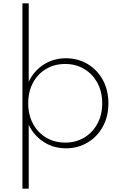

<svg xmlns="http://www.w3.org/2000/svg" viewBox="-20 -880 755 1160"><path d="M115.5 260V-860H153.5V-386.5Q184.5 -451.5 243.8 -489.8Q303 -528 378.5 -528Q451 -528 509.2 -493.2Q567.5 -458.5 601.2 -397Q635 -335.5 635 -256Q635 -176.5 601.2 -115Q567.5 -53.5 509.2 -18.8Q451 16 378.5 16Q303 16 243.8 -22.5Q184.5 -61 153.5 -126V260ZM374 -18.5Q438.5 -18.5 489 -48.8Q539.5 -79 568.5 -132.8Q597.5 -186.5 597.5 -256Q597.5 -326 568.2 -379.8Q539 -433.5 488.5 -463.5Q438 -493.5 374 -493.5Q309 -493.5 258.5 -463.5Q208 -433.5 179.2 -379.8Q150.5 -326 150.5 -256Q150.5 -186.5 179.2 -132.8Q208 -79 258.5 -48.8Q309 -18.5 374 -18.5Z"/></svg>

Font: Spartan Thin ExtraLight
Style: Regular
Weight: 250
Version: Version 1.004